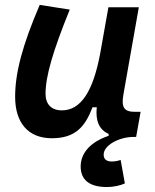

<svg xmlns="http://www.w3.org/2000/svg" viewBox="-20 -547 626 774"><path d="M411.1 207C436.5 207 464.4 201.2 483.4 192.4L466.3 97.7C455.6 101.6 442.9 104 430.2 104C409.2 104 397.9 94.7 397.9 76.2C397.9 39.1 459 4.9 519.5 4.9H528.8L546.9 -96.2H524.4C480 -96.2 468.3 -113.8 477.5 -166L539.6 -517.6H417L382.8 -325.2V-325.7C355 -181.2 307.1 -102.1 229.5 -102.1C187.5 -102.1 163.6 -126.5 163.6 -168.9C163.6 -239.7 193.4 -341.3 261.2 -508.3L140.1 -527.3C70.3 -364.3 41 -253.4 41 -156.7C41 -50.8 94.7 10.3 189 10.3C284.2 10.3 323.2 -36.6 353 -114.7H370.1C364.3 -59.6 379.9 -23.9 418 -7.3V0.5C342.3 25.9 305.2 71.8 305.2 124C305.2 178.7 341.3 207 411.1 207Z"/></svg>

Font: Cascadia Mono PL SemiBold
Style: Italic
Weight: 600
Italic angle: -10°
Monospace: yes
Designer: Aaron Bell
Foundry: Saja Typeworks
Version: Version 2404.023